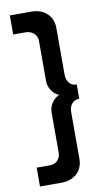

<svg xmlns="http://www.w3.org/2000/svg" viewBox="-94 -781 510 933"><g transform="rotate(-10 161.0 -314.0)"><path d="M237 -221V9Q237 53 208 80.5Q179 108 132 108H25V15H91Q114 15 128.5 0Q143 -15 143 -38V-236Q143 -261 156.5 -282Q170 -303 192 -313V-315Q170 -325 156.5 -346Q143 -367 143 -392V-590Q143 -613 126.5 -627.5Q110 -642 84 -642H25V-736H132Q179 -736 208 -708.5Q237 -681 237 -637V-407Q237 -381 250.5 -365Q264 -349 287 -349V-279Q264 -279 250.5 -263Q237 -247 237 -221Z"/></g></svg>

Font: Non Bureau Medium
Style: Regular
Weight: 500
Designer: Jona Saucedo
Foundry: Non Foundry
Version: Version 1.000; ttfautohint (v1.8.4)